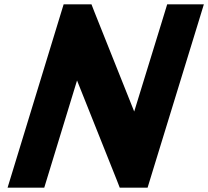

<svg xmlns="http://www.w3.org/2000/svg" viewBox="-20 -805 965 890"><path d="M211.1 -20 185.1 65H15.1L41.1 -20L249 -700L275 -785H404L418 -749L602.1 -288L729 -700L755 -785H925L899 -700L690.1 -20L664.1 65H535.1L521.1 29L337.1 -432Z"/></svg>

Font: Nordica Plus
Style: NordicaClassicBkObl
Weight: 900
Version: Version 1.01